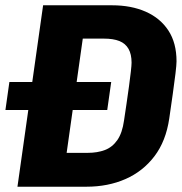

<svg xmlns="http://www.w3.org/2000/svg" viewBox="-48 -706 687 726"><path d="M-27.5 -290 -12.5 -396H372.5L357.5 -290ZM18 0 115 -686H376Q448 -686 503 -661.8Q558 -637.5 588.8 -590.5Q619.5 -543.5 619.5 -474Q619.5 -461 615.5 -427.8Q611.5 -394.5 605.2 -350Q599 -305.5 592 -258Q579.5 -172.5 536 -115.2Q492.5 -58 426.5 -29Q360.5 0 279 0ZM204 -128H283Q320.5 -128 348.8 -138.8Q377 -149.5 395.8 -176.5Q414.5 -203.5 421 -250.5Q425.5 -280.5 430.5 -314.5Q435.5 -348.5 439.8 -380Q444 -411.5 446.8 -435.5Q449.5 -459.5 449.5 -469Q449.5 -501 438 -521.2Q426.5 -541.5 403.5 -550.8Q380.5 -560 344.5 -560H265Z"/></svg>

Font: Chivo Mono Medium
Style: Italic
Weight: 500
Italic angle: -8.05°
Monospace: yes
Designer: Hector Gatti
Foundry: Omnibus-Type
Version: Version 1.008